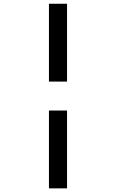

<svg xmlns="http://www.w3.org/2000/svg" viewBox="-20 -865 626 1036"><path d="M244.1 -424.8V-844.7H341.8V-424.8ZM244.1 151.4V-268.6H341.8V151.4Z"/></svg>

Font: Cascadia Mono PL
Style: Regular
Weight: 400
Monospace: yes
Designer: Aaron Bell
Foundry: Saja Typeworks
Version: Version 2102.003